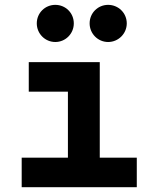

<svg xmlns="http://www.w3.org/2000/svg" viewBox="-20 -775 626 795"><path d="M69.8 0H546.4V-122.1H393.1V-517.6H99.1V-395.5H261.2V-122.1H69.8ZM427.7 -601.1C470.2 -601.1 504.9 -635.7 504.9 -678.2C504.9 -721.2 470.2 -754.9 427.7 -754.9C385.3 -754.9 351.1 -721.2 351.1 -678.2C351.1 -635.7 385.3 -601.1 427.7 -601.1ZM209 -601.1C251.5 -601.1 285.6 -635.7 285.6 -678.2C285.6 -721.2 251.5 -754.9 209 -754.9C166.5 -754.9 132.3 -721.2 132.3 -678.2C132.3 -635.7 166.5 -601.1 209 -601.1Z"/></svg>

Font: CaskaydiaCove Nerd Font
Style: Bold
Weight: 700
Designer: Aaron Bell
Foundry: Saja Typeworks
Version: Version 2111.1;Nerd Fonts 2.3.0